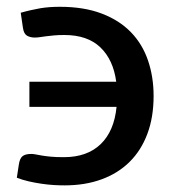

<svg xmlns="http://www.w3.org/2000/svg" viewBox="-20 -538 509 565"><path d="M41 -500.5 47.5 -456C49.2 -444.3 53.2 -436.7 59.5 -433C65.8 -429.3 73.5 -427.5 82.5 -427.5C87.5 -427.5 92.7 -427.9 98 -428.8C103.3 -429.6 109.3 -430.4 116 -431.3C122.7 -432.1 130.3 -432.9 139 -433.8C147.7 -434.6 157.8 -435 169.5 -435C214.8 -435 250.2 -422.8 275.5 -398.5C300.8 -374.2 316.3 -340.5 322 -297.5H66.5V-223.5H323C318.3 -175.8 302.7 -139.3 276.2 -113.8C249.7 -88.3 213.7 -75.5 168 -75.5C152.3 -75.5 139.3 -76 129 -77C118.7 -78 110 -79.1 103 -80.3C96 -81.4 90.2 -82.5 85.5 -83.5C80.8 -84.5 76.3 -85 72 -85C60.3 -85 51.7 -82.8 46.2 -78.3C40.7 -73.8 37.2 -65.7 35.5 -54L29.5 -15C40.5 -10.7 52.2 -7.1 64.7 -4.3C77.2 -1.4 89.7 0.9 102.2 2.7C114.7 4.6 126.7 5.8 138.2 6.5C149.7 7.2 160.3 7.5 170 7.5C210.3 7.5 246.7 1.6 279 -10.3C311.3 -22.1 338.8 -39.3 361.5 -61.8C384.2 -84.3 401.6 -111.8 413.7 -144.3C425.9 -176.8 432 -213.8 432 -255.5C432 -293.2 426.5 -328.1 415.5 -360.2C404.5 -392.4 387.7 -420.2 365 -443.5C342.3 -466.8 313.7 -485.1 279 -498.2C244.3 -511.4 203.3 -518 156 -518C145.3 -518 135.4 -517.7 126.3 -517C117.1 -516.3 108 -515.2 99 -513.8C90 -512.2 80.8 -510.4 71.3 -508.2C61.8 -506.1 51.7 -503.5 41 -500.5Z"/></svg>

Font: Lato Semibold
Style: Regular
Weight: 600
Designer: Lukasz Dziedzic
Foundry: tyPoland Lukasz Dziedzic
Version: Version 2.006; 2014-01-15